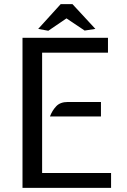

<svg xmlns="http://www.w3.org/2000/svg" viewBox="-20 -910 617 930"><path d="M89 -727H503V-655H184V-72H518V0H89ZM469 -416V-346H222Q233 -375 252.5 -395.5Q272 -416 308 -416ZM331 -890 442 -770 390 -762 302 -821 214 -761 165 -770 274 -890Z"/></svg>

Font: Expletus Sans
Style: Regular
Weight: 400
Designer: Jasper de Waard
Foundry: Designtown
Version: Version 7.028